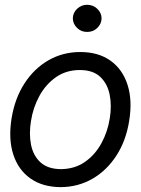

<svg xmlns="http://www.w3.org/2000/svg" viewBox="-20 -770 590 802"><path d="M233.4 11.7Q157.7 11.2 106.9 -24.7Q56.2 -60.5 35.4 -125Q14.6 -189.5 28.3 -275.4Q42 -359.4 82.3 -421.6Q122.6 -483.9 182.6 -518.3Q242.7 -552.7 315.4 -552.7Q390.6 -552.7 441.2 -516.8Q491.7 -481 512.7 -416Q533.7 -351.1 519.5 -264.6Q506.3 -181.6 465.8 -119.4Q425.3 -57.1 365.5 -22.9Q305.7 11.2 233.4 11.7ZM234.4 -63.5Q292 -64 334.5 -93.5Q377 -123 403.3 -171.1Q429.7 -219.2 438.5 -275.4Q447.3 -329.1 438 -375Q428.7 -420.9 398.4 -449.2Q368.2 -477.5 313.5 -477.5Q256.3 -477.5 213.6 -447.5Q170.9 -417.5 144.5 -369.1Q118.2 -320.8 109.4 -264.6Q100.6 -211.4 109.6 -165.5Q118.7 -119.6 149.2 -91.8Q179.7 -64 234.4 -63.5ZM343.8 -636.7Q319.8 -636.2 302.2 -653.1Q284.7 -669.9 284.2 -693.4Q284.7 -716.8 302.2 -733.4Q319.8 -750 343.8 -750Q368.7 -750 386.2 -733.4Q403.8 -716.8 404.3 -693.4Q403.8 -669.9 386.2 -653.1Q368.7 -636.2 343.8 -636.7Z"/></svg>

Font: Inter Tight
Style: Italic
Weight: 400
Italic angle: -9.39999°
Designer: Rasmus Andersson
Foundry: rsms
Version: Version 3.002